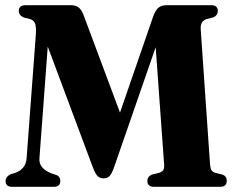

<svg xmlns="http://www.w3.org/2000/svg" viewBox="-20 -720 906 740"><path d="M212.5 -23.5Q212.5 0 188 0H26.5Q1.5 0 1.5 -22.5Q1.5 -38.5 20 -48L38 -53.5Q56 -59.5 68.2 -73Q80.5 -86.5 82.5 -109.5L118 -585Q120 -612.5 116 -626.8Q112 -641 97.5 -646L71.5 -652.5Q52.5 -661 52.5 -677.5Q52.5 -700 79 -700H254Q272 -700 283.8 -690.8Q295.5 -681.5 304.5 -655.5L442.5 -286L569 -652.5Q579 -681 590.8 -690.5Q602.5 -700 623 -700H794Q819.5 -700 819.5 -677.5Q819.5 -661 802.5 -653L776 -646.5Q751.5 -638 753.5 -608L789.5 -87Q791 -70 795.2 -63.5Q799.5 -57 811 -53.5L838 -47Q854 -40.5 854 -23.5Q854 0 828.5 0H573.5Q548 0 548 -22.5Q548 -39.5 565.5 -47L592 -53.5Q604 -57.5 609 -64.2Q614 -71 612.5 -87L580 -538L419 -73.5Q409.5 -47.5 400.8 -40Q392 -32.5 380 -32.5Q367 -32.5 357.8 -39.8Q348.5 -47 337.5 -76L164 -540.5L132 -110Q130.5 -89.5 142.2 -75.5Q154 -61.5 177.5 -52L200 -44.5Q212.5 -37.5 212.5 -23.5Z"/></svg>

Font: Fraunces 144pt Soft
Style: Bold
Weight: 700
Version: Version 1.000;[0bf87f6ff]